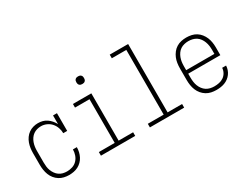

<svg xmlns="http://www.w3.org/2000/svg" viewBox="-79 -1213 2158 1698"><g transform="rotate(-30 1000.0 -363.5)"><path d="M247 8Q221 8 195.5 2Q170 -4 148 -18Q126 -32 109.5 -52.5Q93 -73 83.5 -97.5Q74 -122 70 -148Q66 -174 66 -200V-320Q66 -345 69.5 -370Q73 -395 81.5 -419Q90 -443 105 -464Q120 -485 140.5 -499.5Q161 -514 185.5 -521Q210 -528 235 -528Q259 -528 282 -522Q305 -516 324.5 -502.5Q344 -489 359.5 -471Q375 -453 386 -432V-520H426V-339H386Q386 -368 376 -396Q366 -424 347 -445.5Q328 -467 301 -479Q274 -491 245 -491Q224 -491 204 -485.5Q184 -480 167 -468Q150 -456 138 -438.5Q126 -421 119 -401.5Q112 -382 109 -361.5Q106 -341 106 -320V-200Q106 -179 108.5 -158Q111 -137 118.5 -117.5Q126 -98 138.5 -80.5Q151 -63 168 -51Q185 -39 205.5 -34Q226 -29 247 -29Q276 -29 303 -38Q330 -47 349.5 -67.5Q369 -88 378.5 -115.5Q388 -143 388 -171V-172H428V-171Q428 -147 422.5 -123.5Q417 -100 406 -78.5Q395 -57 378 -40Q361 -23 340 -12Q319 -1 295 3.5Q271 8 247 8Z M575 0V-37H737V-483H589V-520H777V-37H925V0ZM750 -631Q742 -631 734.5 -633Q727 -635 721 -641Q715 -647 713 -654.5Q711 -662 711 -670Q711 -678 713 -685.5Q715 -693 721 -699Q727 -705 734.5 -707Q742 -709 750 -709Q758 -709 765.5 -707Q773 -705 779 -699Q785 -693 787 -685.5Q789 -678 789 -670Q789 -662 787 -654.5Q785 -647 779 -641Q773 -635 765.5 -633Q758 -631 750 -631Z M1075 0V-37H1237V-698H1089V-735H1277V-37H1425V0Z M1751 8Q1725 8 1699 2.5Q1673 -3 1650.5 -17Q1628 -31 1611 -51.5Q1594 -72 1584 -96.5Q1574 -121 1570 -147.5Q1566 -174 1566 -200V-320Q1566 -346 1570 -372.5Q1574 -399 1584 -423Q1594 -447 1610.5 -468Q1627 -489 1649.5 -503Q1672 -517 1698 -522.5Q1724 -528 1750 -528Q1776 -528 1802 -522.5Q1828 -517 1850.5 -503Q1873 -489 1889.5 -468Q1906 -447 1916 -423Q1926 -399 1930 -372.5Q1934 -346 1934 -320V-242H1606V-200Q1606 -179 1609 -157.5Q1612 -136 1619.5 -116.5Q1627 -97 1640 -79.5Q1653 -62 1670.5 -50.5Q1688 -39 1709 -34Q1730 -29 1751 -29Q1776 -29 1800.5 -34Q1825 -39 1845.5 -53Q1866 -67 1878.5 -89.5Q1891 -112 1892 -137H1932Q1931 -115 1924 -94.5Q1917 -74 1904 -56.5Q1891 -39 1873.5 -26Q1856 -13 1836 -5.5Q1816 2 1794.5 5Q1773 8 1751 8ZM1606 -278H1894V-320Q1894 -341 1891 -362Q1888 -383 1880.5 -403Q1873 -423 1860.5 -440.5Q1848 -458 1830.5 -469.5Q1813 -481 1792 -486Q1771 -491 1750 -491Q1729 -491 1708 -486Q1687 -481 1669.5 -469.5Q1652 -458 1639.5 -440.5Q1627 -423 1619.5 -403Q1612 -383 1609 -362Q1606 -341 1606 -320Z"/></g></svg>

Font: Iosevka Curly Slab Extralight
Style: Regular
Weight: 200
Monospace: yes
Designer: Belleve Invis
Foundry: Belleve Invis
Version: Version 22.1.2; ttfautohint (v1.8.4)